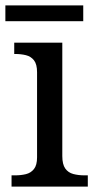

<svg xmlns="http://www.w3.org/2000/svg" viewBox="-20 -695 360 715"><path d="M23 0V-42H36Q58 -42 76.5 -46.5Q95 -51 106.5 -65.5Q118 -80 118 -109V-426Q118 -456 106.5 -470.5Q95 -485 76.5 -489.5Q58 -494 36 -494H33V-536H212V-114Q212 -83 223 -67.5Q234 -52 253 -47Q272 -42 294 -42H307V0ZM0 -616V-675H290V-616Z"/></svg>

Font: Noto Serif NP Hmong
Style: Regular
Weight: 400
Designer: Dalton Maag Ltd
Foundry: Dalton Maag Ltd
Version: Version 1.001